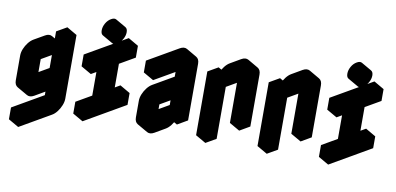

<svg xmlns="http://www.w3.org/2000/svg" viewBox="-89 -1125 3298 1601"><g transform="rotate(10 1560.0 -324.5)"><path d="M217 -90Q182 -70 156 -85Q130 -100 130 -140V-350Q130 -377 142 -406.5Q154 -436 174 -461.5Q194 -487 217 -500L303 -550Q338 -570 364 -555Q390 -540 390 -500V-600L476 -650V-110Q476 -84 464 -54Q452 -24 432.5 1.5Q413 27 390 40L130 190V90L390 -60V-290Q390 -264 378 -234Q366 -204 346 -178.5Q326 -153 303 -140ZM217 -190 390 -290V-500L217 -400ZM390 -290V-60L303 -110V-340ZM390 -60 130 90 43 40 303 -110ZM130 90V190L43 140V40ZM476 -650 390 -600 303 -650 390 -700ZM390 -600V-500L303 -550V-650ZM390 -500V-290L303 -340V-550ZM390 -290 217 -190 130 -240 303 -340ZM364 -555Q338 -570 303 -550L217 -500Q194 -487 174 -461.5Q154 -436 142 -406.5Q130 -377 130 -350V-140Q130 -100 156 -85L69 -135Q43 -150 43 -190V-400Q43 -427 55 -456.5Q67 -486 87 -511.5Q107 -537 130 -550L217 -600Q251 -620 277 -605Z M780 -125V-425L650 -350V-450L996 -650V-550L866 -475V-175L996 -250V-150L650 50V-50ZM823 -640Q797 -625 779.5 -635Q762 -645 762 -675Q762 -705 779.5 -735Q797 -765 823 -780Q849 -795 866.5 -785Q884 -775 884 -745Q884 -715 866.5 -685Q849 -655 823 -640ZM780 -125 650 -50 563 -100 693 -175ZM650 -50V50L563 0V-100ZM996 -250 866 -175 780 -225 910 -300ZM780 -425V-125L693 -175V-475ZM996 -650 650 -450 563 -500 910 -700ZM650 -450V-350L563 -400V-500ZM867 -785Q849 -795 823 -780Q797 -765 779.5 -735Q762 -705 762 -675Q762 -645 780 -635L693 -685Q676 -695 676 -725Q676 -755 693 -785Q710 -815 737 -830Q763 -845 780 -835Z M1170 -490 1430 -640Q1464 -660 1490 -645Q1516 -630 1516 -590V-110L1430 -60V-160Q1430 -134 1418 -104Q1406 -74 1386 -48.5Q1366 -23 1343 -10L1257 40Q1222 60 1196 45Q1170 30 1170 -10V-150Q1170 -177 1182 -206.5Q1194 -236 1214 -261.5Q1234 -287 1257 -300L1430 -400V-540L1170 -390ZM1257 -60 1430 -160V-300L1257 -200ZM1430 -540V-400L1343 -450V-590ZM1430 -160V-60L1343 -110V-210ZM1430 -300V-160L1343 -210V-350ZM1430 -160 1257 -60 1170 -110 1343 -210ZM1430 -400 1257 -300Q1234 -287 1214 -261.5Q1194 -236 1182 -206.5Q1170 -177 1170 -150V-10Q1170 30 1196 45L1109 -5Q1083 -20 1083 -60V-200Q1083 -227 1095 -256.5Q1107 -286 1127 -311.5Q1147 -337 1170 -350L1343 -450ZM1490 -645Q1464 -660 1430 -640L1170 -490L1083 -540L1343 -690Q1378 -710 1404 -695ZM1170 -490V-390L1083 -440V-540Z M1690 -490 1777 -540V-440Q1777 -467 1789 -496.5Q1801 -526 1820.5 -551.5Q1840 -577 1863 -590L1950 -640Q1984 -660 2010 -645Q2036 -630 2036 -590V-150L1950 -100V-540L1777 -440V0L1690 50ZM1950 -540V-100L1863 -150V-590ZM1690 -490V50L1603 0V-540ZM2010 -645Q1984 -660 1950 -640L1863 -590Q1840 -577 1820.5 -551.5Q1801 -526 1789 -496.5Q1777 -467 1777 -440L1690 -490Q1690 -517 1702 -546.5Q1714 -576 1734 -601.5Q1754 -627 1777 -640L1863 -690Q1898 -710 1924 -695ZM1777 -540 1690 -490 1603 -540 1690 -590Z M2210 -490 2297 -540V-440Q2297 -467 2309 -496.5Q2321 -526 2340.5 -551.5Q2360 -577 2383 -590L2470 -640Q2504 -660 2530 -645Q2556 -630 2556 -590V-150L2470 -100V-540L2297 -440V0L2210 50ZM2470 -540V-100L2383 -150V-590ZM2210 -490V50L2123 0V-540ZM2530 -645Q2504 -660 2470 -640L2383 -590Q2360 -577 2340.5 -551.5Q2321 -526 2309 -496.5Q2297 -467 2297 -440L2210 -490Q2210 -517 2222 -546.5Q2234 -576 2254 -601.5Q2274 -627 2297 -640L2383 -690Q2418 -710 2444 -695ZM2297 -540 2210 -490 2123 -540 2210 -590Z M2860 -125V-425L2730 -350V-450L3076 -650V-550L2946 -475V-175L3076 -250V-150L2730 50V-50ZM2903 -640Q2877 -625 2859.5 -635Q2842 -645 2842 -675Q2842 -705 2859.5 -735Q2877 -765 2903 -780Q2929 -795 2946.5 -785Q2964 -775 2964 -745Q2964 -715 2946.5 -685Q2929 -655 2903 -640ZM2860 -125 2730 -50 2643 -100 2773 -175ZM2730 -50V50L2643 0V-100ZM3076 -250 2946 -175 2860 -225 2990 -300ZM2860 -425V-125L2773 -175V-475ZM3076 -650 2730 -450 2643 -500 2990 -700ZM2730 -450V-350L2643 -400V-500ZM2947 -785Q2929 -795 2903 -780Q2877 -765 2859.5 -735Q2842 -705 2842 -675Q2842 -645 2860 -635L2773 -685Q2756 -695 2756 -725Q2756 -755 2773 -785Q2790 -815 2817 -830Q2843 -845 2860 -835Z"/></g></svg>

Font: Nabla Normal
Style: Regular
Weight: 400
Designer: Arthur Reinders Folmer
Version: Version 1.000